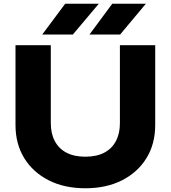

<svg xmlns="http://www.w3.org/2000/svg" viewBox="-20 -992 914 1028"><path d="M252 -332Q252 -277 273.5 -236.5Q295 -196 336 -174.5Q377 -153 437 -153Q497 -153 538 -174.5Q579 -196 600.5 -236.5Q622 -277 622 -332V-750H811V-323Q811 -221 764 -145Q717 -69 633 -26.5Q549 16 437 16Q325 16 241 -26.5Q157 -69 110 -145Q63 -221 63 -323V-750H252ZM329 -972H509L370 -807H206ZM581 -972H761L623 -807H459Z"/></svg>

Font: Unbounded SemiBold
Style: Regular
Weight: 600
Designer: Luke Prowse, Jean-Baptiste Morizot, Fátima Lázaro, Florian Runge
Foundry: NaN
Version: Version 1.700